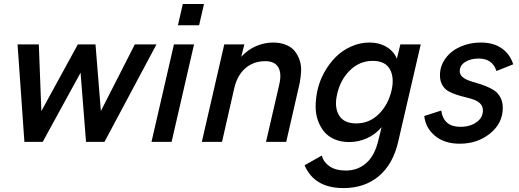

<svg xmlns="http://www.w3.org/2000/svg" viewBox="-20 -710 2596 961"><path d="M102.1 0 67.9 -487.8H174.3L187 -153.8L369.6 -487.8H458L484.9 -154.3L654.8 -487.8H763.2L502.9 0H410.6L383.3 -346.2L193.8 0Z M870.6 -583.5 895 -689.9H1001L976.6 -583.5ZM738.3 0 850.6 -487.8H951.2L838.9 0Z M990.2 0 1102.5 -487.8H1203.1L1187.5 -425.8Q1221.2 -462.4 1262.9 -479.7Q1304.7 -497.1 1346.2 -497.1Q1382.8 -497.1 1410.6 -485.8Q1438.5 -474.6 1454.3 -455.3Q1470.2 -436 1479.2 -410.2Q1488.3 -384.3 1487.1 -354.7Q1485.8 -325.2 1480 -293.9L1412.6 0H1311.5L1377.9 -287.6Q1390.6 -342.8 1372.8 -373.3Q1355 -403.8 1307.6 -403.8Q1250 -403.8 1209.2 -369.4Q1168.5 -335 1152.8 -270L1091.3 0Z M1698.7 231.4Q1553.7 231.4 1504.4 117.2L1590.3 68.8Q1600.1 102.5 1630.4 123Q1660.6 143.6 1710 143.6Q1772 143.6 1814.5 105Q1856.9 66.4 1874 -9.3L1890.1 -73.7Q1857.9 -36.1 1815.7 -17.6Q1773.4 1 1727.5 1Q1687 1 1655 -12.7Q1623 -26.4 1603 -50.3Q1583 -74.2 1571.3 -106.9Q1559.6 -139.6 1559.8 -177.7Q1560.1 -215.8 1568.8 -257.8Q1579.6 -305.7 1603.5 -348.6Q1627.4 -391.6 1660.6 -424.8Q1693.8 -458 1738 -477.5Q1782.2 -497.1 1830.1 -497.1Q1877.4 -497.1 1914.1 -475.6Q1950.7 -454.1 1966.3 -416L1983.9 -487.8H2085.9L1973.1 -1Q1947.3 111.8 1876.2 171.6Q1805.2 231.4 1698.7 231.4ZM1762.7 -92.3Q1828.6 -92.3 1875.7 -138.7Q1922.9 -185.1 1939.9 -257.8Q1954.6 -322.3 1931.2 -363.8Q1907.7 -405.3 1845.7 -405.3Q1779.8 -405.3 1731.4 -357.7Q1683.1 -310.1 1667.5 -238.8Q1652.3 -174.8 1676.5 -133.5Q1700.7 -92.3 1762.7 -92.3Z M2280.8 9.3Q2205.1 9.3 2157.5 -30Q2109.9 -69.3 2103.5 -129.4L2188.5 -156.7Q2200.2 -75.2 2284.2 -75.2Q2332 -75.2 2364.5 -97.9Q2397 -120.6 2397 -157.2Q2397 -176.8 2385 -189.9Q2373 -203.1 2354.2 -210.2Q2335.4 -217.3 2312.5 -222.7Q2289.6 -228 2266.6 -235.4Q2243.7 -242.7 2224.9 -253.2Q2206.1 -263.7 2194.1 -283.9Q2182.1 -304.2 2182.1 -333Q2182.1 -380.4 2210.4 -418.5Q2238.8 -456.5 2285.4 -476.8Q2332 -497.1 2386.7 -497.1Q2450.2 -497.1 2491.5 -468Q2532.7 -439 2548.8 -388.2L2464.8 -354.5Q2444.8 -417 2376 -417Q2335.4 -417 2308.3 -399.7Q2281.2 -382.3 2281.2 -354Q2281.2 -337.9 2293.2 -326.4Q2305.2 -314.9 2324 -307.9Q2342.8 -300.8 2365.7 -294.4Q2388.7 -288.1 2411.9 -278.8Q2435.1 -269.5 2453.9 -257.1Q2472.7 -244.6 2484.6 -222.4Q2496.6 -200.2 2496.6 -170.4Q2496.6 -93.3 2433.1 -42Q2369.6 9.3 2280.8 9.3Z"/></svg>

Font: HK Grotesk SmBold Legacy Italic
Style: Regular
Weight: 600
Italic angle: -13°
Designer: Alfredo Marco Pradil
Foundry: Hanken Design Co.
Version: Version 2.022;PS 002.022;hotconv 1.0.88;makeotf.lib2.5.64775